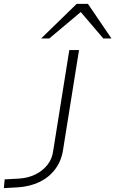

<svg xmlns="http://www.w3.org/2000/svg" viewBox="-65 -963 594 989"><path d="M-45 6 -41 -39 32 -43Q80 -46 117.5 -64.5Q155 -83 179.5 -114Q204 -145 209 -186L292 -705H342L259 -186Q250 -132 218.5 -90.5Q187 -49 138 -25.5Q89 -2 27 2ZM147 -765 330 -943H388L509 -765H467L351 -901L189 -765Z"/></svg>

Font: Nunito Sans 10pt Expanded ExtraLight
Style: Italic
Weight: 250
Width: 7
Italic angle: -9°
Designer: Vernon Adams
Foundry: Vernon Adams
Version: Version 3.101;gftools[0.9.27]